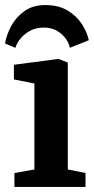

<svg xmlns="http://www.w3.org/2000/svg" viewBox="-34 -739 371 759"><path d="M145 -719Q198 -719 234 -697Q270 -675 290.5 -642.5Q311 -610 317 -580L242 -550Q239 -568 226 -586Q213 -604 191.5 -617Q170 -630 139 -630Q108 -630 84.5 -617Q61 -604 46.5 -586Q32 -568 27 -550L-14 -567Q-9 -600 10 -635.5Q29 -671 62.5 -695Q96 -719 145 -719ZM23 0V-55L102 -69V-409L21 -425V-483L197 -506L234 -492V-69L304 -55V0Z"/></svg>

Font: Faustina
Style: Bold
Weight: 700
Designer: Alfonso Garcia
Foundry: http://www.omnibus-type.com
Version: Version 1.200